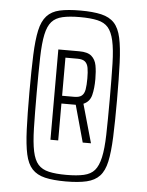

<svg xmlns="http://www.w3.org/2000/svg" viewBox="-51 -738 602 788"><g transform="rotate(5 249.5 -344.0)"><path d="M249 8Q197 8 163.5 0Q130 -8 110.5 -29Q91 -50 82.5 -89Q74 -128 71.5 -190.5Q69 -253 69 -344Q69 -435 71.5 -497.5Q74 -560 82.5 -599Q91 -638 110.5 -659.5Q130 -681 163.5 -688.5Q197 -696 249 -696Q301 -696 335 -688Q369 -680 388.5 -659Q408 -638 416.5 -598.5Q425 -559 427.5 -497Q430 -435 430 -344Q430 -253 427.5 -190.5Q425 -128 416.5 -89Q408 -50 388.5 -29Q369 -8 335 0Q301 8 249 8ZM249 -19Q293 -19 321.5 -25.5Q350 -32 365.5 -50Q381 -68 389 -103.5Q397 -139 398.5 -197.5Q400 -256 400 -344Q400 -432 398.5 -490.5Q397 -549 389 -584.5Q381 -620 365.5 -638Q350 -656 321.5 -662.5Q293 -669 249 -669Q206 -669 177.5 -662.5Q149 -656 133 -638Q117 -620 109.5 -584.5Q102 -549 100.5 -490.5Q99 -432 99 -344Q99 -256 100.5 -197.5Q102 -139 109.5 -103.5Q117 -68 133 -50Q149 -32 177.5 -25.5Q206 -19 249 -19ZM172 -157V-529H258Q293 -529 309 -515Q325 -501 329.5 -477Q334 -453 334 -421Q334 -383 327 -355Q320 -327 294 -316L339 -157H305L263 -309H204V-157ZM204 -341H254Q275 -341 285 -349.5Q295 -358 298 -375.5Q301 -393 301 -421Q301 -447 298 -464Q295 -481 285 -489.5Q275 -498 254 -498H204Z"/></g></svg>

Font: Saira ExtraCondensed ExtraLight
Style: Regular
Weight: 250
Width: 2
Designer: Hector Gatti with collaboration of the Omnibus-Type team
Foundry: Omnibus-Type
Version: Version 1.101